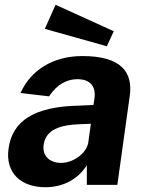

<svg xmlns="http://www.w3.org/2000/svg" viewBox="-20 -775 600 805"><path d="M170 10C242 10 305 -21 344 -82V0H472L524 -373C538 -473 488 -540 325 -540C202 -540 108 -480 66 -385L186 -371C220 -424 264 -443 304 -443C358 -443 383 -413 376 -363L372 -335L309 -332C123 -328 32 -268 16 -153C1 -48 70 10 170 10ZM168 -654 428 -581 457 -644 213 -755ZM236 -92C190 -92 156 -120 163 -168C172 -235 240 -251 309 -254L361 -256L350 -177C343 -133 288 -92 236 -92Z"/></svg>

Font: Cheyenne Sans
Style: Bold Italic
Weight: 700
Italic angle: -8.13011°
Designer: The Public Sans project authors (U.S. Web Design System), Libre Franklin designed by Pablo Impallari and Rodrigo Fuenzal
Foundry: The Cheyenne Sans Project Authors
Version: Version 2.007